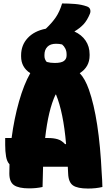

<svg xmlns="http://www.w3.org/2000/svg" viewBox="-20 -1081 640 1110"><path d="M226 0Q191 8 148 8Q88 8 61 -10.5Q34 -29 34 -78Q34 -104 35 -131Q20 -147 15 -176.5Q10 -206 10 -243V-283H47Q62 -396 90 -494.5Q118 -593 155 -658Q102 -692 102 -755V-761Q102 -820 140 -861Q178 -902 245 -915Q281 -949 303 -981.5Q325 -1014 339 -1061Q376 -1061 413.5 -1058Q451 -1055 482 -1044Q497 -1039 501 -1027Q505 -1015 500 -1002Q484 -963 463 -940.5Q442 -918 410 -899Q452 -880 475 -846Q498 -812 498 -767V-760Q498 -694 441 -658Q457 -641 470 -617.5Q483 -594 494 -563Q553 -395 568 -80Q570 -61 570.5 -40.5Q571 -20 572 0Q535 9 489 9Q428 9 402 -9Q376 -27 374 -77Q373 -98 372 -117H229Q227 -62 226 0ZM304 -828Q271 -828 254 -810.5Q237 -793 237 -764V-757Q237 -738 250 -723Q271 -717 296 -717Q334 -717 349.5 -728.5Q365 -740 365 -760V-767Q365 -785 358 -799.5Q351 -814 339 -824Q323 -828 304 -828ZM261 -283Q290 -283 313.5 -276Q337 -269 357 -247L362 -249Q354 -341 339.5 -412Q325 -483 304 -534H301Q259 -445 241 -283Z"/></svg>

Font: Recursive Mn Csl St Blk
Style: Regular
Weight: 900
Monospace: yes
Version: Version 1.079;hotconv 1.0.112;makeotfexe 2.5.65598; ttfautoh